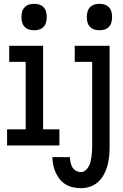

<svg xmlns="http://www.w3.org/2000/svg" viewBox="-20 -759 640 1002"><path d="M499 -601Q485 -601 472 -605Q459 -609 449.5 -619Q440 -629 436.5 -642.5Q433 -656 433 -670Q433 -684 436.5 -697.5Q440 -711 449.5 -721Q459 -731 472 -735Q485 -739 499 -739Q513 -739 526 -735Q539 -731 548.5 -721Q558 -711 561.5 -697.5Q565 -684 565 -670Q565 -656 561.5 -642.5Q558 -629 548.5 -619Q539 -609 526 -605Q513 -601 499 -601ZM158 -601Q144 -601 131 -605Q118 -609 108.5 -619Q99 -629 95.5 -642.5Q92 -656 92 -670Q92 -684 95.5 -697.5Q99 -711 108.5 -721Q118 -731 131 -735Q144 -739 158 -739Q172 -739 185 -735Q198 -731 207.5 -721Q217 -711 220.5 -697.5Q224 -684 224 -670Q224 -656 220.5 -642.5Q217 -629 207.5 -619Q198 -609 185 -605Q172 -601 158 -601ZM402 223Q381 223 361 218.5Q341 214 323 203.5Q305 193 292 176.5Q279 160 270.5 141.5Q262 123 258 102.5Q254 82 253 61H345Q345 75 348 88.5Q351 102 357.5 113.5Q364 125 376 132Q388 139 402 139Q415 139 425.5 130.5Q436 122 442.5 110.5Q449 99 452 86.5Q455 74 457 61Q459 48 460 35Q461 22 461 9V-436H370V-520H552V9Q552 33 549.5 58Q547 83 540.5 106.5Q534 130 522 152Q510 174 492 190.5Q474 207 450.5 215Q427 223 402 223ZM17 0V-84H114V-436H28V-520H205V-84H290V0Z"/></svg>

Font: Iosevka HT Medium Extended
Style: Regular
Weight: 500
Width: 7
Monospace: yes
Designer: Belleve Invis
Foundry: Belleve Invis
Version: Version 32.3.0; ttfautohint (v1.8.4)